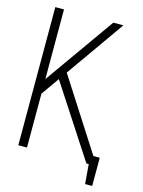

<svg xmlns="http://www.w3.org/2000/svg" viewBox="-120 -770 699 940"><g transform="rotate(15 229.5 -300.5)"><path d="M389 -44V0H398L406 99H442V-44ZM85 -347V-700H41V0H85V-273L149 -364L386 0H438L178 -405L386 -700H335Z"/></g></svg>

Font: Advent Pro Light
Style: Regular
Weight: 300
Version: Version 3.000